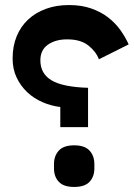

<svg xmlns="http://www.w3.org/2000/svg" viewBox="-20 -730 533 761"><path d="M219 -226V-306Q183 -310 148.5 -325Q114 -340 88 -364.5Q62 -389 46 -422.5Q30 -456 30 -498Q30 -547 46 -586Q62 -625 91.5 -652.5Q121 -680 162 -695Q203 -710 254 -710Q303 -710 341.5 -696.5Q380 -683 408.5 -661Q437 -639 457 -611Q477 -583 490 -554L372 -495Q361 -525 330.5 -549.5Q300 -574 246 -574Q200 -574 170 -553Q140 -532 140 -491Q140 -438 184.5 -411.5Q229 -385 329 -382V-226ZM274 11Q232 11 213 -9.5Q194 -30 194 -62V-80Q194 -112 213 -133Q232 -154 274 -154Q316 -154 335 -133Q354 -112 354 -80V-62Q354 -30 335 -9.5Q316 11 274 11Z"/></svg>

Font: IBM Plex Arabic SemiBold
Style: Regular
Weight: 600
Designer: Mike Abbink, Paul van der Laan, Pieter van Rosmalen, Wael Morcos, Khajak Apelian
Foundry: Bold Monday
Version: Version 1.0